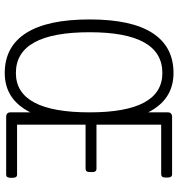

<svg xmlns="http://www.w3.org/2000/svg" viewBox="9 -755 752 810"><g transform="rotate(90 385.0 -350.0)"><path d="M288 6Q177 6 119.5 -84Q62 -174 62 -352Q62 -529 119.5 -617.5Q177 -706 288 -706Q400 -706 454 -599V-682Q454 -700 474 -700H715Q729 -700 729 -682V-672Q729 -654 715 -654H506V-381H692Q706 -381 706 -363V-353Q706 -335 692 -335H506V-46H717Q730 -46 730 -28V-18Q730 0 717 0H474Q454 0 454 -18V-102Q400 6 288 6ZM288 -41Q454 -41 454 -352Q454 -659 288 -659Q116 -659 116 -352Q116 -41 288 -41Z"/></g></svg>

Font: Asap Condensed ExtraLight
Style: Regular
Weight: 200
Width: 3
Designer: Pablo Cosgaya
Foundry: Omnibus-Type
Version: Version 3.001; ttfautohint (v1.8.4.7-5d5b)